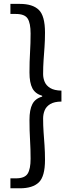

<svg xmlns="http://www.w3.org/2000/svg" viewBox="-20 -812 378 1001"><path d="M34.3 169.7V117.8H62.8Q108.8 117.8 124.1 93.5Q139.5 69.1 139.5 15.8Q139.5 -35.1 136.6 -82.5Q133.7 -130 133.7 -186.7Q133.7 -240.3 148.8 -269.3Q163.9 -298.3 199.9 -308.3V-312.7Q163.9 -323.1 148.8 -351.8Q133.7 -380.5 133.7 -434.3Q133.7 -491.8 136.6 -538.9Q139.5 -586.1 139.5 -637.2Q139.5 -691.5 124.1 -715.3Q108.8 -739.2 62.8 -739.2H34.3V-791.7H83.6Q150.3 -791.7 182.4 -760.5Q214.6 -729.2 214.6 -642Q214.6 -602 212.1 -567Q209.6 -532 207.2 -498.2Q204.8 -464.4 204.8 -425.9Q204.8 -404.7 212.9 -385.3Q221 -365.9 241.8 -353.1Q262.7 -340.3 300.3 -339.5V-282.5Q262.7 -282.1 241.8 -269.3Q221 -256.5 212.9 -236.7Q204.8 -217 204.8 -194.2Q204.8 -157 207.2 -123.2Q209.6 -89.4 212.1 -54.4Q214.6 -19.4 214.6 21.6Q214.6 107.9 182.4 138.8Q150.3 169.7 83.6 169.7Z"/></svg>

Font: Noto Sans JP
Style: Regular
Weight: 100
Designer: Ryoko NISHIZUKA 西塚涼子 (kana, bopomofo & ideographs); Paul D. Hunt (Latin, Greek & Cyrillic); Sandoll Communications 산돌커뮤니
Foundry: Adobe
Version: Version 2.004;hotconv 1.0.118;makeotfexe 2.5.65603